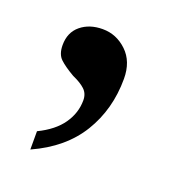

<svg xmlns="http://www.w3.org/2000/svg" viewBox="-64 -697 313 355"><g transform="rotate(20 93.0 -519.5)"><path d="M32 -428Q63 -443 78 -464.5Q93 -486 93 -511Q93 -524 84.5 -532Q76 -540 60 -547Q41 -558 31.5 -567Q22 -576 22 -594Q22 -619 39 -633Q56 -647 82 -647Q109 -647 129.5 -627.5Q150 -608 150 -574Q150 -514 121 -466.5Q92 -419 32 -392Z"/></g></svg>

Font: Noto Serif Hebrew Light
Style: Regular
Weight: 300
Designer: Monotype Design Team
Foundry: Monotype Imaging Inc.
Version: Version 1.000